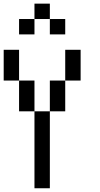

<svg xmlns="http://www.w3.org/2000/svg" viewBox="-20 -1103 540 1040"><path d="M0 -833.3H83.3V-666.7H0ZM166.7 -83.3V-500H250V-83.3ZM166.7 -500H83.3V-666.7H166.7ZM166.7 -1000V-916.7H83.3V-1000ZM166.7 -1083.3H250V-1000H166.7ZM333.3 -500H250V-666.7H333.3ZM333.3 -833.3H416.7V-666.7H333.3ZM333.3 -1000V-916.7H250V-1000Z"/></svg>

Font: GalmuriMono11 Regular
Style: Regular
Weight: 400
Designer: Lee Minseo (quiple)
Version: Version 2.399;hotconv 1.1.1;makeotfexe 2.6.0 DEVELOPMENT